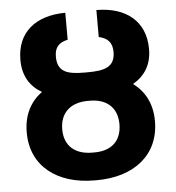

<svg xmlns="http://www.w3.org/2000/svg" viewBox="-53 -786 777 846"><g transform="rotate(-5 335.5 -363.5)"><path d="M331 -341.6H341.6C414.8 -341.6 461.6 -301.5 462 -227.6C461.6 -151.6 415.1 -112.9 341.6 -112.9H331C257.1 -112.9 208.5 -152.7 208.8 -226.2C208.5 -300.4 256.7 -341.6 331 -341.6ZM51.8 -226.2C51.5 -77.1 166.2 9.9 331 9.9H341.6C505.3 9.9 619 -77.1 619 -227.6C619 -302.9 589.1 -360.4 536.9 -398.4C590.2 -429 621.1 -477.3 620.7 -546.9C620.4 -668.7 535.9 -736.9 404.5 -737.2V-617.9C445 -608.7 463.4 -587.7 463.8 -546.9C463.8 -479.8 416.9 -467.3 342.3 -467.3H328.5C254.6 -467.3 209.2 -479 208.8 -546.9C208.5 -588.4 226.6 -609 267 -617.9V-737.2C135.7 -736.5 51.5 -669.4 51.8 -546.9C51.8 -476.9 82 -429 134.2 -398.4C81.7 -360.4 51.5 -302.2 51.8 -226.2Z"/></g></svg>

Font: Magic Ui Pro
Style: Bold
Weight: 700
Designer: Stefan Endress, Andreas Faust
Version: Version 1.000;FEAKit 1.0